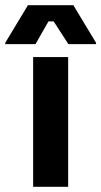

<svg xmlns="http://www.w3.org/2000/svg" viewBox="-66 -720 390 740"><path d="M196.7 0H61.7V-500H196.7ZM70.8 -550H-45.8V-555L41.7 -700H216.7L304.2 -555V-550H197.5L140.8 -637.5H120.8Z"/></svg>

Font: Familjen Grotesk Variable
Style: Regular
Weight: 400
Designer: Anders Wikstroem, Jonas Baeckman, Matilda Gysing, Kristian Moeller
Foundry: Familjen STHLM AB
Version: Version 2.000